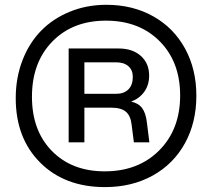

<svg xmlns="http://www.w3.org/2000/svg" viewBox="-20 -720 875 792"><path d="M790 -325.2Q790 -214.4 742.7 -128.7Q695.3 -43 609.6 4.4Q523.9 51.8 413.1 51.8Q247.1 51.8 146 -49.1Q44.9 -149.9 44.9 -314.9Q44.9 -398.9 72.5 -470.7Q100.1 -542.5 149.2 -592.8Q198.2 -643.1 267.8 -671.6Q337.4 -700.2 418.9 -700.2Q527.3 -700.2 611.8 -652.8Q696.3 -605.5 743.2 -520Q790 -434.6 790 -325.2ZM412.1 -13.2Q550.8 -13.2 637 -99.9Q723.1 -186.5 723.1 -326.2Q723.1 -464.8 638.7 -549.8Q554.2 -634.8 417 -634.8Q279.8 -634.8 195.8 -548.6Q111.8 -462.4 111.8 -320.8Q111.8 -181.2 194.1 -97.2Q276.4 -13.2 412.1 -13.2ZM438 -275.9H328.1V-132.8H263.2V-520H469.2Q526.4 -520 560.8 -489.5Q595.2 -459 595.2 -408.2Q595.2 -369.6 575.4 -341.8Q555.7 -314 521 -300.8Q551.3 -294.4 566.4 -273.9Q581.5 -253.4 585.9 -214.8L596.2 -132.8H532.2L522.9 -206.1Q518.6 -243.2 498.8 -259.5Q479 -275.9 438 -275.9ZM459 -462.9H328.1V-333H459Q491.2 -333 509.5 -351.1Q527.8 -369.1 527.8 -402.8Q527.8 -431.2 509.5 -447Q491.2 -462.9 459 -462.9Z"/></svg>

Font: Overused Grotesk
Style: Regular
Weight: 400
Version: Version 0.002